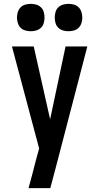

<svg xmlns="http://www.w3.org/2000/svg" viewBox="-20 -761 515 996"><path d="M128 215Q138 180 147 145Q156 110 165 75L183 9L42 -520H155L240 -142L320 -520H433L272 98L241 215ZM335 -599Q321 -599 307 -603Q293 -607 282.5 -617Q272 -627 268 -641.5Q264 -656 264 -670Q264 -684 268 -698.5Q272 -713 282.5 -723Q293 -733 307 -737Q321 -741 335 -741Q350 -741 364 -737Q378 -733 388 -723Q398 -713 402.5 -698.5Q407 -684 407 -670Q407 -656 402.5 -641.5Q398 -627 388 -617Q378 -607 364 -603Q350 -599 335 -599ZM140 -599Q125 -599 111 -603Q97 -607 87 -617Q77 -627 72.5 -641.5Q68 -656 68 -670Q68 -684 72.5 -698.5Q77 -713 87 -723Q97 -733 111 -737Q125 -741 140 -741Q154 -741 168 -737Q182 -733 192.5 -723Q203 -713 207 -698.5Q211 -684 211 -670Q211 -656 207 -641.5Q203 -627 192.5 -617Q182 -607 168 -603Q154 -599 140 -599Z"/></svg>

Font: Iosevka QP
Style: Bold
Weight: 700
Designer: Belleve Invis
Foundry: Belleve Invis
Version: Version 20.0.0; ttfautohint (v1.8.4)